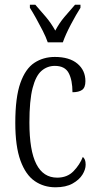

<svg xmlns="http://www.w3.org/2000/svg" viewBox="-20 -786 414 816"><path d="M216 10Q166 10 127.5 -16.5Q89 -43 67 -103.5Q45 -164 45 -264Q45 -372 66.5 -433Q88 -494 126 -519Q164 -544 213 -544Q275 -544 309 -515.5Q343 -487 343 -441Q343 -414 329 -404Q315 -394 288 -394Q288 -445 272 -475.5Q256 -506 213 -506Q181 -506 156.5 -485Q132 -464 118.5 -411.5Q105 -359 105 -265Q105 -146 134.5 -88.5Q164 -31 223 -31Q266 -31 292.5 -58.5Q319 -86 332 -119Q338 -114 341 -106.5Q344 -99 344 -86Q344 -66 330.5 -44Q317 -22 288.5 -6Q260 10 216 10ZM183 -606Q175 -629 161.5 -655.5Q148 -682 133.5 -708Q119 -734 107 -753V-766H130Q154 -739 175.5 -713.5Q197 -688 215 -656Q232 -688 253.5 -713.5Q275 -739 299 -766H322V-753Q304 -725 281.5 -682.5Q259 -640 247 -606Z"/></svg>

Font: Noto Serif ExtraCondensed Light
Style: Regular
Weight: 300
Width: 2
Designer: Monotype Design Team
Foundry: Monotype Imaging Inc.
Version: Version 2.014; ttfautohint (v1.8.4.7-5d5b)